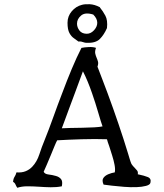

<svg xmlns="http://www.w3.org/2000/svg" viewBox="-20 -895 778 910"><path d="M693 -29Q691 -19 672 -14Q653 -9 627 -8Q599 -7 568 -9.5Q537 -12 510.5 -15Q484 -18 471 -20Q462 -40 470 -51.5Q478 -63 494 -69.5Q510 -76 524 -78Q527 -92 523 -113.5Q519 -135 511.5 -158.5Q504 -182 498 -201Q494 -212 491 -221Q488 -230 487 -235Q432 -237 366.5 -235Q301 -233 251 -230Q246 -221 238 -201.5Q230 -182 220.5 -159Q211 -136 202 -115Q193 -94 187 -81Q192 -70 210 -68Q228 -66 245 -61Q260 -57 269 -46.5Q278 -36 273 -12Q248 -7 220 -7.5Q192 -8 165 -10Q136 -12 109.5 -12Q83 -12 62 -5Q57 -12 53.5 -20.5Q50 -29 42 -33Q43 -48 49 -57Q55 -66 58 -78Q83 -76 101.5 -83.5Q120 -91 133 -105Q155 -128 166.5 -163.5Q178 -199 191 -230Q212 -282 232.5 -339.5Q253 -397 275 -454Q297 -513 320 -568Q343 -623 366 -668Q380 -671 401 -672Q422 -673 435 -668Q429 -652 431.5 -641Q434 -630 438 -621Q442 -612 444.5 -602.5Q447 -593 442 -579Q453 -551 465 -519Q477 -487 490 -453Q516 -383 541.5 -308Q567 -233 587 -167Q590 -157 594.5 -142Q599 -127 603 -118Q606 -113 610 -108.5Q614 -104 618 -100Q625 -93 630 -86.5Q635 -80 633 -69Q636 -68 642 -67Q662 -63 680 -56Q698 -49 693 -29ZM466 -296Q459 -315 446 -360Q433 -405 416 -454Q406 -483 395 -509.5Q384 -536 373 -557L335 -454Q323 -421 310 -387Q297 -353 287.5 -326Q278 -299 273 -287Q286 -288 313 -288.5Q340 -289 370.5 -289.5Q401 -290 427.5 -291.5Q454 -293 466 -296ZM487 -762Q473 -730 453 -710Q433 -690 389 -692Q385 -692 382 -693Q379 -694 375 -695Q370 -697 364.5 -698Q359 -699 352 -698Q342 -706 330 -714Q318 -722 309 -738.5Q300 -755 300 -787Q300 -818 320 -841.5Q340 -865 368 -872Q382 -876 405 -875Q428 -874 453 -861Q453 -860 454 -859Q468 -842 479.5 -820.5Q491 -799 487 -762ZM441 -787Q441 -807 422 -826Q384 -838 364.5 -821.5Q345 -805 345 -783Q345 -766 356 -751Q367 -736 389 -735Q409 -734 425 -751Q441 -768 441 -787Z"/></svg>

Font: Yuji Syuku
Style: Regular
Weight: 400
Designer: Kataoka Yuji
Foundry: Kinuta Font Factory
Version: Version 3.002